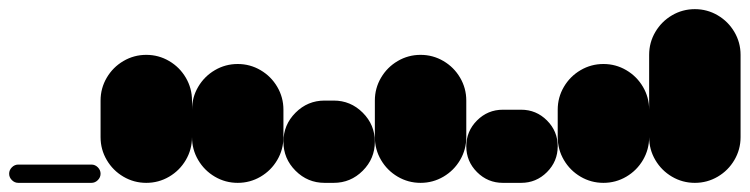

<svg xmlns="http://www.w3.org/2000/svg" viewBox="-20 -400 1640 420"><path d="M20 -40Q12 -40 6 -34Q0 -28 0 -20Q0 -12 6 -6Q12 0 20 0H180Q188 0 194 -6Q200 -12 200 -20Q200 -28 194 -34Q188 -40 180 -40Z M200 -100H400V-180H200ZM300 -200Q273 -200 250 -186.5Q227 -173 213.5 -150Q200 -127 200 -100Q200 -73 213.5 -50Q227 -27 250 -13.5Q273 0 300 0Q327 0 350 -13.5Q373 -27 386.5 -50Q400 -73 400 -100Q400 -127 386.5 -150Q373 -173 350 -186.5Q327 -200 300 -200ZM300 -280Q273 -280 250 -266.5Q227 -253 213.5 -230Q200 -207 200 -180Q200 -153 213.5 -130Q227 -107 250 -93.5Q273 -80 300 -80Q327 -80 350 -93.5Q373 -107 386.5 -130Q400 -153 400 -180Q400 -207 386.5 -230Q373 -253 350 -266.5Q327 -280 300 -280Z M400 -100H600V-160H400ZM500 -200Q473 -200 450 -186.5Q427 -173 413.5 -150Q400 -127 400 -100Q400 -73 413.5 -50Q427 -27 450 -13.5Q473 0 500 0Q527 0 550 -13.5Q573 -27 586.5 -50Q600 -73 600 -100Q600 -127 586.5 -150Q573 -173 550 -186.5Q527 -200 500 -200ZM500 -260Q473 -260 450 -246.5Q427 -233 413.5 -210Q400 -187 400 -160Q400 -133 413.5 -110Q427 -87 450 -73.5Q473 -60 500 -60Q527 -60 550 -73.5Q573 -87 586.5 -110Q600 -133 600 -160Q600 -187 586.5 -210Q573 -233 550 -246.5Q527 -260 500 -260Z M690 -180Q653 -180 626.5 -153.5Q600 -127 600 -90Q600 -53 626.5 -26.5Q653 0 690 0H710Q747 0 773.5 -26.5Q800 -53 800 -90Q800 -127 773.5 -153.5Q747 -180 710 -180Z M800 -100H1000V-180H800ZM900 -200Q873 -200 850 -186.5Q827 -173 813.5 -150Q800 -127 800 -100Q800 -73 813.5 -50Q827 -27 850 -13.5Q873 0 900 0Q927 0 950 -13.5Q973 -27 986.5 -50Q1000 -73 1000 -100Q1000 -127 986.5 -150Q973 -173 950 -186.5Q927 -200 900 -200ZM900 -280Q873 -280 850 -266.5Q827 -253 813.5 -230Q800 -207 800 -180Q800 -153 813.5 -130Q827 -107 850 -93.5Q873 -80 900 -80Q927 -80 950 -93.5Q973 -107 986.5 -130Q1000 -153 1000 -180Q1000 -207 986.5 -230Q973 -253 950 -266.5Q927 -280 900 -280Z M1080 -160Q1047 -160 1023.5 -136.5Q1000 -113 1000 -80Q1000 -47 1023.5 -23.5Q1047 0 1080 0H1120Q1153 0 1176.5 -23.5Q1200 -47 1200 -80Q1200 -113 1176.5 -136.5Q1153 -160 1120 -160Z M1200 -100H1400V-160H1200ZM1300 -200Q1273 -200 1250 -186.5Q1227 -173 1213.5 -150Q1200 -127 1200 -100Q1200 -73 1213.5 -50Q1227 -27 1250 -13.5Q1273 0 1300 0Q1327 0 1350 -13.5Q1373 -27 1386.5 -50Q1400 -73 1400 -100Q1400 -127 1386.5 -150Q1373 -173 1350 -186.5Q1327 -200 1300 -200ZM1300 -260Q1273 -260 1250 -246.5Q1227 -233 1213.5 -210Q1200 -187 1200 -160Q1200 -133 1213.5 -110Q1227 -87 1250 -73.5Q1273 -60 1300 -60Q1327 -60 1350 -73.5Q1373 -87 1386.5 -110Q1400 -133 1400 -160Q1400 -187 1386.5 -210Q1373 -233 1350 -246.5Q1327 -260 1300 -260Z M1400 -100H1600V-280H1400ZM1500 -200Q1473 -200 1450 -186.5Q1427 -173 1413.5 -150Q1400 -127 1400 -100Q1400 -73 1413.5 -50Q1427 -27 1450 -13.5Q1473 0 1500 0Q1527 0 1550 -13.5Q1573 -27 1586.5 -50Q1600 -73 1600 -100Q1600 -127 1586.5 -150Q1573 -173 1550 -186.5Q1527 -200 1500 -200ZM1500 -380Q1473 -380 1450 -366.5Q1427 -353 1413.5 -330Q1400 -307 1400 -280Q1400 -253 1413.5 -230Q1427 -207 1450 -193.5Q1473 -180 1500 -180Q1527 -180 1550 -193.5Q1573 -207 1586.5 -230Q1600 -253 1600 -280Q1600 -307 1586.5 -330Q1573 -353 1550 -366.5Q1527 -380 1500 -380Z"/></svg>

Font: Wavefont ExtraBold
Style: Regular
Weight: 800
Monospace: yes
Version: Version 3.005;gftools[0.9.33]